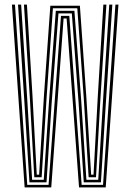

<svg xmlns="http://www.w3.org/2000/svg" viewBox="-20 -820 571 840"><path d="M87.8 0 32.2 -800H45.5L99.2 -11.2H192.5L246.8 -750.5H283.2L337.2 -11.2H430.8L485 -800H498.2L442.5 0H325.8L271.5 -739.2H258.2L204.2 0ZM108.8 -22.2 86.5 -376.8 58.8 -800H72.5L99.2 -385.2L120.5 -33.5H171.5L194.8 -382L224.2 -772.8H305.5L335.2 -381.2L358 -33.5H409.8L431 -383.8L458 -800H471.5L443.5 -375.2L421.5 -22.2H346.5L323.8 -371.5L294.2 -761.5H235.8L206.2 -372L183.5 -22.2ZM130 -44.5 110.5 -392.5 84.8 -800H97.8L122.2 -399.5L140.8 -55.8H151.2L172.2 -399.8L200.2 -795H329.5L357.5 -398.5L378.8 -55.8H389.2L407.8 -397.2L432.2 -800H445.5L419.5 -391.2L400 -44.5H367.8L346.5 -390L318.2 -783.8H211.5L183.8 -391.8L162.2 -44.5Z"/></svg>

Font: Big Shoulders Inline Display Thin
Style: Regular
Weight: 400
Version: Version 2.002